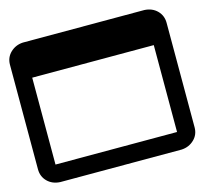

<svg xmlns="http://www.w3.org/2000/svg" viewBox="-98 -791 946 888"><g transform="rotate(-15 375.0 -347.0)"><path d="M666 -680.7H84C60.5 -679.4 40.7 -670.9 24.4 -655.3C8.1 -639.6 0 -620.1 0 -596.7V-96.7C0 -73.2 7.8 -53.7 23.4 -38.1C39.1 -22.5 59.2 -14 84 -12.7H666C689.5 -14 709.3 -22.5 725.6 -38.1C741.9 -53.7 750 -73.2 750 -96.7V-596.7C750 -620.1 742.2 -639.6 726.6 -655.3C710.9 -670.9 690.8 -679.4 666 -680.7ZM666 -96.7H84V-512.7H666Z"/></g></svg>

Font: CaskaydiaCove Nerd Font
Style: Regular
Weight: 400
Designer: Aaron Bell
Foundry: Saja Typeworks
Version: Version 2111.1;Nerd Fonts 2.3.3